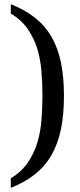

<svg xmlns="http://www.w3.org/2000/svg" viewBox="-20 -780 386 928"><path d="M185.1 -316.9Q185.1 -376.5 180.4 -434.6Q175.8 -492.7 160.2 -544.4Q144 -596.2 113.8 -639.9Q83.5 -683.6 32.2 -714.8V-759.8Q101.1 -732.4 149.9 -693.6Q198.7 -654.8 229.5 -601.1Q260.3 -547.4 274.7 -477.3Q289.1 -407.2 289.1 -316.9Q289.1 -226.6 274.7 -156Q260.3 -85.4 229.5 -31.7Q198.7 22.5 149.9 61.5Q101.1 100.6 32.2 127.9V82Q83.5 50.8 113.8 6.6Q144 -37.6 160.2 -89.4Q175.8 -141.6 180.4 -199.5Q185.1 -257.3 185.1 -316.9Z"/></svg>

Font: Koh Santepheap
Style: Regular
Weight: 400
Designer: Danh Hong
Version: Version 2.002; ttfautohint (v1.8.3)